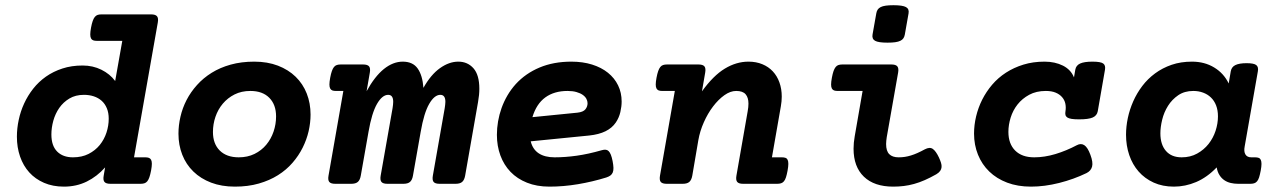

<svg xmlns="http://www.w3.org/2000/svg" viewBox="-20 -695 4837 726"><path d="M529.3 -100.1Q537.6 -100.1 543 -98.1Q548.3 -96.2 551.3 -90.8Q554.2 -85.4 554.2 -75.7Q554.2 -65.9 551.3 -50.3Q548.3 -34.7 544.9 -24.9Q541.5 -15.1 536.9 -9.5Q532.2 -3.9 526.1 -2Q520 0 511.7 0H397.5Q380.9 0 375 -7.1Q369.1 -14.2 372.1 -30.8L377.4 -62Q347.2 -27.8 308.1 -8.5Q269 10.7 221.7 10.7Q179.7 10.7 146.5 -3.7Q113.3 -18.1 90.6 -43.2Q67.9 -68.4 55.9 -103Q43.9 -137.7 43.9 -178.2Q43.9 -209.5 50.8 -241.7Q57.6 -273.9 71.3 -303.7Q85 -333.5 105.5 -359.6Q126 -385.7 153.8 -405.3Q181.6 -424.8 216.1 -436Q250.5 -447.3 292.5 -447.3Q331.1 -447.3 363.3 -431.4Q395.5 -415.5 415.5 -388.7L442.4 -540.5H346.2Q337.9 -540.5 332.5 -542.5Q327.1 -544.4 324.2 -549.8Q321.3 -555.2 321.3 -564.9Q321.3 -574.7 324.2 -590.3Q327.1 -606 330.6 -615.7Q334 -625.5 338.6 -631.1Q343.3 -636.7 349.4 -638.7Q355.5 -640.6 363.8 -640.6H551.3Q567.9 -640.6 573.7 -633.5Q579.6 -626.5 576.7 -609.9L486.8 -100.1ZM255.9 -100.1Q289.6 -100.1 314.9 -113Q340.3 -126 357.2 -146.7Q374 -167.5 382.6 -193.6Q391.1 -219.7 391.1 -246.1Q391.1 -268.6 384 -285.6Q377 -302.7 364.3 -314Q351.6 -325.2 334.5 -330.8Q317.4 -336.4 297.4 -336.4Q265.6 -336.4 242.4 -322.5Q219.2 -308.6 204.1 -286.9Q189 -265.1 181.6 -238.5Q174.3 -211.9 174.3 -186.5Q174.3 -144 196 -122.1Q217.8 -100.1 255.9 -100.1Z M868.2 10.7Q817.9 10.7 778.3 -4.4Q738.8 -19.5 711.2 -46.4Q683.6 -73.2 669.2 -109.9Q654.8 -146.5 654.8 -189.5Q654.8 -221.2 662.4 -253.9Q669.9 -286.6 685.5 -316.9Q701.2 -347.2 724.9 -373.5Q748.5 -399.9 780.3 -419.7Q812 -439.5 852.3 -450.7Q892.6 -461.9 941.4 -461.9Q991.2 -461.9 1030.8 -446.8Q1070.3 -431.6 1097.9 -404.8Q1125.5 -377.9 1139.9 -341.3Q1154.3 -304.7 1154.3 -261.7Q1154.3 -231 1147 -199Q1139.6 -167 1124.5 -136.7Q1109.4 -106.4 1086.2 -79.6Q1063 -52.7 1031.2 -32.7Q999.5 -12.7 958.7 -1Q918 10.7 868.2 10.7ZM926.8 -351.1Q893.1 -351.1 866.9 -337.9Q840.8 -324.7 822.5 -303Q804.2 -281.2 794.7 -253.4Q785.2 -225.6 785.2 -195.8Q785.2 -151.4 811 -125.7Q836.9 -100.1 882.8 -100.1Q916 -100.1 942.4 -113Q968.8 -126 986.8 -147.7Q1004.9 -169.4 1014.4 -197.3Q1023.9 -225.1 1023.9 -254.9Q1023.9 -299.3 998.3 -325.2Q972.7 -351.1 926.8 -351.1Z M1250.5 -351.1Q1242.2 -351.1 1236.8 -353Q1231.4 -355 1228.5 -360.4Q1225.6 -365.7 1225.6 -375.5Q1225.6 -385.3 1228.5 -400.9Q1231.4 -416.5 1234.9 -426.3Q1238.3 -436 1242.9 -441.7Q1247.6 -447.3 1253.7 -449.2Q1259.8 -451.2 1268.1 -451.2H1353Q1369.6 -451.2 1375.5 -444.1Q1381.3 -437 1378.4 -420.4L1366.2 -350.1Q1397 -406.2 1431.6 -434.1Q1466.3 -461.9 1502.9 -461.9Q1541 -461.9 1559.3 -436Q1577.6 -410.2 1581.1 -362.8Q1608.9 -412.6 1643.6 -437.3Q1678.2 -461.9 1712.9 -461.9Q1748 -461.9 1770.3 -436.8Q1792.5 -411.6 1792.5 -359.4Q1792.5 -348.1 1791.3 -335.7Q1790 -323.2 1787.6 -309.1L1738.8 -30.8Q1735.8 -14.2 1727.5 -7.1Q1719.2 0 1702.6 0H1642.1Q1625.5 0 1619.6 -7.1Q1613.8 -14.2 1616.7 -30.8L1661.6 -286.1Q1662.6 -293 1663.3 -298.8Q1664.1 -304.7 1664.1 -310.1Q1664.1 -336.4 1645 -336.4Q1622.6 -336.4 1602.8 -302Q1583 -267.6 1570.8 -196.8L1541.5 -30.8Q1538.6 -14.2 1530.3 -7.1Q1522 0 1505.4 0H1444.8Q1428.2 0 1422.4 -7.1Q1416.5 -14.2 1419.4 -30.8L1464.4 -286.1Q1465.3 -293 1466.1 -298.8Q1466.8 -304.7 1466.8 -310.1Q1466.8 -336.4 1447.8 -336.4Q1425.3 -336.4 1405.5 -302Q1385.7 -267.6 1373.5 -196.8L1344.2 -30.8Q1341.3 -14.2 1333 -7.1Q1324.7 0 1308.1 0H1247.6Q1231 0 1225.1 -7.1Q1219.2 -14.2 1222.2 -30.8L1278.3 -351.1Z M1986.8 -160.6Q1994.1 -130.4 2017.1 -115.2Q2040 -100.1 2077.1 -100.1Q2116.7 -100.1 2160.4 -106.2Q2204.1 -112.3 2255.4 -127Q2263.7 -129.4 2270 -128.9Q2276.4 -128.4 2281.2 -123.8Q2286.1 -119.1 2289.8 -109.9Q2293.5 -100.6 2296.4 -85.9Q2299.3 -70.8 2299.6 -60.3Q2299.8 -49.8 2296.9 -42.7Q2293.9 -35.6 2287.8 -31.2Q2281.7 -26.9 2272.5 -23.9Q2220.7 -7.8 2165.5 1.5Q2110.4 10.7 2057.6 10.7Q2009.8 10.7 1972.7 -4.2Q1935.5 -19 1910.4 -45.2Q1885.3 -71.3 1872.1 -107.2Q1858.9 -143.1 1858.9 -185.1Q1858.9 -210.4 1863.3 -236.1Q1867.7 -261.7 1876.5 -286.4Q1885.3 -311 1898.7 -334Q1912.1 -356.9 1930.2 -377Q1967.3 -417.5 2020.3 -439.7Q2073.2 -461.9 2140.6 -461.9Q2183.6 -461.9 2218.8 -450.9Q2253.9 -439.9 2278.8 -419.9Q2303.7 -399.9 2317.1 -372.3Q2330.6 -344.7 2330.6 -311Q2330.6 -292.5 2325.7 -271.2Q2320.8 -250 2308.6 -231.9Q2294.4 -210.9 2269.5 -198.7Q2244.6 -186.5 2208 -182.6ZM2126 -351.1Q2075.7 -351.1 2042 -326.7Q2008.3 -302.2 1993.2 -252L2163.6 -269Q2185.5 -271.5 2193.6 -281.7Q2201.7 -292 2201.7 -304.7Q2201.7 -313 2197.3 -321.3Q2192.9 -329.6 2183.6 -336.2Q2174.3 -342.8 2159.9 -346.9Q2145.5 -351.1 2126 -351.1Z M2531.7 -351.1H2484.4Q2476.1 -351.1 2470.7 -353Q2465.3 -355 2462.4 -360.4Q2459.5 -365.7 2459.5 -375.5Q2459.5 -385.3 2462.4 -400.9Q2465.3 -416.5 2468.8 -426.3Q2472.2 -436 2476.8 -441.7Q2481.4 -447.3 2487.5 -449.2Q2493.7 -451.2 2502 -451.2H2621.1Q2637.7 -451.2 2643.6 -444.1Q2649.4 -437 2646.5 -420.4L2634.3 -349.6Q2677.2 -409.2 2720.7 -435.5Q2764.2 -461.9 2810.1 -461.9Q2839.4 -461.9 2862.8 -452.1Q2886.2 -442.4 2902.3 -425Q2918.5 -407.7 2927.2 -383.3Q2936 -358.9 2936 -329.6Q2936 -320.8 2935.1 -311.5Q2934.1 -302.2 2932.6 -293L2898.9 -100.1H2936.5Q2944.8 -100.1 2950.2 -98.1Q2955.6 -96.2 2958.3 -90.6Q2960.9 -85 2960.9 -75.2Q2960.9 -65.4 2958 -49.8Q2955.1 -34.2 2951.9 -24.4Q2948.7 -14.6 2944.1 -9.3Q2939.5 -3.9 2933.3 -2Q2927.2 0 2918.9 0H2790Q2773.4 0 2767.6 -7.1Q2761.7 -14.2 2764.6 -30.8L2807.1 -273.9Q2810.1 -290 2810.1 -303.2Q2810.1 -326.2 2799.3 -338.6Q2788.6 -351.1 2763.7 -351.1Q2741.7 -351.1 2719 -335Q2696.3 -318.8 2676.3 -292.5Q2656.2 -266.1 2641.4 -232.7Q2626.5 -199.2 2620.6 -165L2597.7 -30.8Q2594.7 -14.2 2586.4 -7.1Q2578.1 0 2561.5 0H2501Q2484.4 0 2478.5 -7.1Q2472.7 -14.2 2475.6 -30.8Z M3401.4 -564.5Q3399.9 -556.2 3396 -550.3Q3392.1 -544.4 3384.5 -540.8Q3377 -537.1 3365.2 -535.4Q3353.5 -533.7 3335.9 -533.7Q3301.3 -533.7 3288.8 -540.8Q3276.4 -547.9 3279.3 -564.5L3293.5 -644.5Q3294.9 -652.8 3298.8 -658.7Q3302.7 -664.6 3310.1 -668.2Q3317.4 -671.9 3329.1 -673.6Q3340.8 -675.3 3358.4 -675.3Q3393.1 -675.3 3405.8 -668.2Q3418.5 -661.1 3415.5 -644.5ZM3147.5 -351.1Q3139.2 -351.1 3133.8 -353Q3128.4 -355 3125.5 -360.4Q3122.6 -365.7 3122.6 -375.5Q3122.6 -385.3 3125.5 -400.9Q3128.4 -416.5 3131.8 -426.3Q3135.3 -436 3139.9 -441.7Q3144.5 -447.3 3150.6 -449.2Q3156.7 -451.2 3165 -451.2H3350.6Q3367.2 -451.2 3373 -444.1Q3378.9 -437 3376 -420.4L3333 -176.3Q3332 -169.4 3331.3 -162.8Q3330.6 -156.2 3330.6 -150.4Q3330.6 -124 3342.5 -112.1Q3354.5 -100.1 3377.9 -100.1Q3390.1 -100.1 3401.4 -101.8Q3412.6 -103.5 3424.6 -107.2Q3436.5 -110.8 3449.2 -116.5Q3461.9 -122.1 3477.1 -130.4Q3495.6 -140.1 3507.3 -131.8Q3519 -123.5 3530.3 -99.6Q3535.2 -88.9 3538.1 -79.8Q3541 -70.8 3540.3 -63Q3539.6 -55.2 3534.9 -48.6Q3530.3 -42 3520.5 -36.1Q3497.1 -22.9 3476.6 -13.9Q3456.1 -4.9 3436.5 0.5Q3417 5.9 3397.7 8.3Q3378.4 10.7 3357.4 10.7Q3285.6 10.7 3246.6 -26.9Q3207.5 -64.5 3207.5 -132.8Q3207.5 -154.8 3211.9 -179.7L3241.7 -351.1Z M4045.9 -431.2Q4048.8 -447.8 4064.2 -454.8Q4079.6 -461.9 4110.8 -461.9Q4142.1 -461.9 4151.6 -454.8Q4161.1 -447.8 4158.2 -431.2L4130.9 -274.4Q4127.9 -257.8 4111.8 -250.7Q4095.7 -243.7 4060.5 -243.7Q4043 -243.7 4032.2 -245.4Q4021.5 -247.1 4015.9 -250.7Q4010.3 -254.4 4008.8 -260.3Q4007.3 -266.1 4008.8 -274.4Q4011.2 -289.6 4008.3 -303.2Q4005.4 -316.9 3996.1 -327.6Q3986.8 -338.4 3971.7 -344.7Q3956.5 -351.1 3934.6 -351.1Q3898.4 -351.1 3871.8 -336.7Q3845.2 -322.3 3827.6 -300Q3810.1 -277.8 3801.5 -250.2Q3793 -222.7 3793 -196.3Q3793 -151.4 3818.6 -125.7Q3844.2 -100.1 3890.6 -100.1Q3929.7 -100.1 3970.9 -112.5Q4012.2 -125 4051.8 -146Q4067.4 -154.3 4080.1 -146Q4092.8 -137.7 4103 -109.9Q4113.8 -81.1 4109.4 -64.9Q4105 -48.8 4088.4 -40.5Q4040 -17.1 3984.9 -3.2Q3929.7 10.7 3878.4 10.7Q3828.1 10.7 3788.3 -4.4Q3748.5 -19.5 3720.7 -46.4Q3692.9 -73.2 3678 -110.1Q3663.1 -147 3663.1 -189.9Q3663.1 -222.2 3670.9 -254.9Q3678.7 -287.6 3693.8 -317.9Q3709 -348.1 3731.4 -374.5Q3753.9 -400.9 3783.7 -420.2Q3813.5 -439.5 3849.9 -450.7Q3886.2 -461.9 3929.7 -461.9Q3969.2 -461.9 3999.3 -446.8Q4029.3 -431.6 4041 -402.3Z M4580.6 -62Q4544.4 -24.4 4503.2 -6.8Q4461.9 10.7 4418.9 10.7Q4376 10.7 4342.3 -4.6Q4308.6 -20 4285.4 -46.4Q4262.2 -72.8 4250 -108.6Q4237.8 -144.5 4237.8 -185.5Q4237.8 -216.3 4244.6 -248.8Q4251.5 -281.2 4265.1 -312Q4278.8 -342.8 4299.3 -369.9Q4319.8 -397 4347.7 -417.5Q4375.5 -438 4410.2 -450Q4444.8 -461.9 4487.3 -461.9Q4534.7 -461.9 4571 -439.9Q4607.4 -418 4626 -379.4L4633.8 -425.3Q4636.7 -441.9 4651.4 -449Q4666 -456.1 4693.8 -456.1Q4721.2 -456.1 4730.2 -449Q4739.3 -441.9 4736.3 -425.3L4686.5 -141.6Q4682.6 -122.1 4689.2 -111.1Q4695.8 -100.1 4711.4 -100.1H4725.6Q4733.9 -100.1 4739.3 -98.1Q4744.6 -96.2 4747.3 -90.6Q4750 -85 4750 -75.2Q4750 -65.4 4747.1 -49.8Q4744.1 -34.2 4741 -24.4Q4737.8 -14.6 4733.2 -9.3Q4728.5 -3.9 4722.4 -2Q4716.3 0 4708 0H4661.6Q4647 0 4633.5 -3.2Q4620.1 -6.3 4609.4 -13.7Q4598.6 -21 4591.1 -33Q4583.5 -44.9 4580.6 -62ZM4448.2 -100.1Q4481 -100.1 4506.6 -114.3Q4532.2 -128.4 4549.8 -150.6Q4567.4 -172.9 4576.4 -200.4Q4585.4 -228 4585.4 -254.9Q4585.4 -278.3 4578.4 -296.4Q4571.3 -314.5 4558.8 -326.4Q4546.4 -338.4 4529.3 -344.7Q4512.2 -351.1 4492.2 -351.1Q4459 -351.1 4435.3 -335Q4411.6 -318.8 4396.5 -294.7Q4381.3 -270.5 4374.5 -242.4Q4367.7 -214.4 4367.7 -190.9Q4367.7 -148.4 4388.7 -124.3Q4409.7 -100.1 4448.2 -100.1Z"/></svg>

Font: Courier Prime
Style: Bold Italic
Weight: 700
Monospace: yes
Designer: Alan Dague-Greene
Foundry: Quote-Unquote Apps
Version: Version 1.202